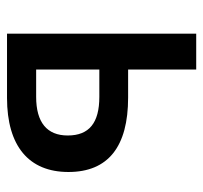

<svg xmlns="http://www.w3.org/2000/svg" viewBox="-36 -543 579 547"><g transform="rotate(90 253.5 -269.5)"><path d="M76 0H259C396 0 470 -62 470 -175C470 -288 398 -345 258 -345H178V-539H76ZM178 -83V-263H256C330 -263 366 -234 366 -173C366 -114 329 -83 256 -83Z"/></g></svg>

Font: Noto Sans SemiCondensed Medium
Style: Regular
Weight: 500
Width: 4
Designer: Monotype Design Team
Foundry: Monotype Imaging Inc.
Version: Version 2.013